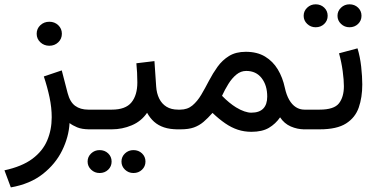

<svg xmlns="http://www.w3.org/2000/svg" viewBox="-26 -584 1704 867"><path d="M139.6 -431.6Q139.6 -408.7 156.2 -393.1Q172.9 -377.4 196.8 -377.4Q220.7 -377.4 237.1 -393.1Q253.4 -408.7 253.4 -431.6Q253.4 -454.6 237.1 -470.2Q220.7 -485.8 196.8 -485.8Q172.9 -485.8 156.2 -470.2Q139.6 -454.6 139.6 -431.6ZM377.9 0H390.6V-88.9H372.6Q336.9 -88.9 313.5 -106Q290 -123 279.3 -164.1L252.9 -266.1L171.9 -238.8Q188 -190.4 197.8 -144Q207.5 -97.7 207.5 -54.7Q207.5 2.4 187 50.5Q166.5 98.6 119.9 133.3Q73.2 168 -5.9 185.1L22.9 262.2Q109.4 247.1 167 201.9Q224.6 156.7 254.6 95.5Q284.7 34.2 288.1 -28.3Q300.8 -18.1 322.5 -9Q344.2 0 377.9 0Z M371.6 -88.9V0H445.3V-88.9ZM522.5 145.5Q522.5 167 538.3 182.1Q554.2 197.3 576.7 197.3Q599.6 197.3 615.2 182.4Q630.9 167.5 630.9 145.5Q630.9 123.5 615.2 108.6Q599.6 93.8 576.7 93.8Q554.2 93.8 538.3 108.9Q522.5 124 522.5 145.5ZM369.6 145.5Q369.6 167 385.5 182.1Q401.4 197.3 423.8 197.3Q446.8 197.3 462.4 182.4Q478 167.5 478 145.5Q478 123.5 462.4 108.6Q446.8 93.8 423.8 93.8Q401.4 93.8 385.5 108.9Q369.6 124 369.6 145.5ZM589.8 -298.3Q591.8 -277.3 593 -256.3Q594.2 -235.4 594.2 -211.9Q594.2 -154.3 567.6 -121.6Q541 -88.9 479 -88.9H433.1V0H479Q525.9 0 568.8 -18.1Q611.8 -36.1 638.2 -74.7Q651.4 -50.8 669.9 -34.2Q688.5 -17.6 714.8 -8.8Q741.2 0 777.3 0H788.1V-88.9H778.3Q747.1 -88.9 725.8 -102.1Q704.6 -115.2 692.9 -138.9Q681.2 -162.6 679.2 -193.8L671.4 -308.1Z M790 0Q825.7 0 849.6 -8.5Q873.5 -17.1 893.1 -33.7Q912.6 -50.3 933.6 -74.2Q963.4 -45.9 991.2 -26.9Q1019 -7.8 1047.9 1.7Q1076.7 11.2 1109.4 11.2Q1157.7 11.2 1188 -6.6Q1218.3 -24.4 1238.8 -54.2Q1257.3 -25.9 1287.1 -12.9Q1316.9 0 1348.1 0H1361.3V-88.9H1348.6Q1327.6 -88.9 1310.1 -100.1Q1292.5 -111.3 1279.8 -133.5Q1267.1 -155.8 1260.3 -187.5Q1250.5 -233.9 1228.5 -270.5Q1206.5 -307.1 1170.9 -328.6Q1135.3 -350.1 1084 -350.1Q1039.1 -350.1 1008.5 -331.3Q978 -312.5 956.5 -282.7Q935.1 -252.9 917.7 -219.5Q900.4 -186 882.8 -156.2Q865.2 -126.5 842.8 -107.7Q820.3 -88.9 787.6 -88.9H769.5V0ZM1085.9 -263.7Q1130.4 -263.7 1155.5 -231.2Q1180.7 -198.7 1180.7 -147.9Q1180.7 -112.3 1162.8 -93.8Q1145 -75.2 1108.4 -75.2Q1094.7 -75.2 1077.4 -81.1Q1060.1 -86.9 1040 -99.1Q1024.9 -108.4 1008.8 -121.6Q992.7 -134.8 976.6 -151.4Q989.3 -179.2 1005.4 -205.1Q1021.5 -231 1041.5 -247.3Q1061.5 -263.7 1085.9 -263.7Z M1341.8 -88.9V0H1376.5V-88.9ZM1498 -512.7Q1498 -491.2 1513.9 -476.1Q1529.8 -460.9 1552.2 -460.9Q1575.2 -460.9 1590.8 -475.8Q1606.4 -490.7 1606.4 -512.7Q1606.4 -534.7 1590.8 -549.6Q1575.2 -564.5 1552.2 -564.5Q1529.8 -564.5 1513.9 -549.3Q1498 -534.2 1498 -512.7ZM1345.2 -512.7Q1345.2 -491.2 1361.1 -476.1Q1377 -460.9 1399.4 -460.9Q1422.4 -460.9 1438 -475.8Q1453.6 -490.7 1453.6 -512.7Q1453.6 -534.7 1438 -549.6Q1422.4 -564.5 1399.4 -564.5Q1377 -564.5 1361.1 -549.3Q1345.2 -534.2 1345.2 -512.7ZM1418 0Q1495.1 0 1536.6 -26.4Q1578.1 -52.7 1594 -98.4Q1609.9 -144 1609.9 -202.6Q1609.9 -238.3 1605 -282.7Q1600.1 -327.1 1588.4 -365.7L1504.9 -343.3Q1516.1 -303.2 1521.5 -262.7Q1526.9 -222.2 1526.9 -194.8Q1526.9 -146 1504.6 -117.4Q1482.4 -88.9 1417 -88.9H1364.3V0Z"/></svg>

Font: Vazirmatn RD NL
Style: Regular
Weight: 400
Designer: Saber Rastikerdar
Foundry: Saber Rastikerdar
Version: Version 32.101